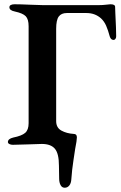

<svg xmlns="http://www.w3.org/2000/svg" viewBox="-20 -674 565 899"><path d="M257 162 256 102Q256 45 237 22.5Q218 0 176 0Q155 0 113 2Q65 4 40 4Q31 4 24 0.5Q17 -3 17 -9Q17 -24 42 -30Q82 -38 98 -52Q114 -66 114 -97V-551Q114 -584 100.5 -598Q87 -612 50 -620Q24 -625 24 -640Q24 -647 30.5 -650.5Q37 -654 48 -654Q75 -654 119 -652Q161 -650 180 -650H443Q461 -650 476.5 -652Q492 -654 497 -654Q519 -654 519 -642L520 -613Q524 -535 524 -504Q524 -497 520.5 -492Q517 -487 512 -487Q499 -487 494 -503Q486 -533 477 -553.5Q468 -574 453 -588Q425 -613 385 -613H293Q267 -613 255 -596.5Q243 -580 243 -539V-107Q243 -76 267.5 -62.5Q292 -49 325 -47Q340 -47 340 -31Q340 -17 332 23Q331 31 324 76Q317 121 314 165Q313 184 304.5 194.5Q296 205 283 205Q270 205 263.5 192.5Q257 180 257 162Z"/></svg>

Font: EB Garamond SemiBold
Style: Regular
Weight: 600
Designer: Georg Duffner and Octavio Pardo
Foundry: Georg Duffner
Version: Version 1.000